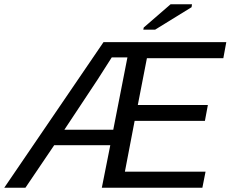

<svg xmlns="http://www.w3.org/2000/svg" viewBox="-60 -887 1089 907"><path d="M421 0 461 -201H196L60 0H-40L429 -688H1009L995 -612H634L591 -391H922L908 -316H576L530 -76H911L896 0ZM542 -616H468L401 -511L244 -274H475ZM617 -747 619 -757 746 -867H847L845 -853L673 -747Z"/></svg>

Font: Libra Sans Modern
Style: Italic
Weight: 400
Italic angle: -12°
Foundry: Stefan Peev, Context Ltd
Version: Version 1.000